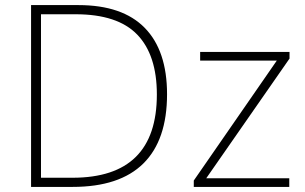

<svg xmlns="http://www.w3.org/2000/svg" viewBox="-20 -734 1199 754"><path d="M636 -364Q636 -184 543 -92Q450 0 265 0H102V-714H288Q461 -714 548.5 -624.5Q636 -535 636 -364ZM596 -363Q596 -518 519 -598Q442 -678 277 -678H141V-36H265Q596 -36 596 -363ZM1116 0H741V-25L1067 -496H766V-530H1117V-504L790 -34H1116Z"/></svg>

Font: Noto Sans ExtraLight
Style: Regular
Weight: 200
Designer: Monotype Design Team
Foundry: Monotype Imaging Inc.
Version: Version 2.007